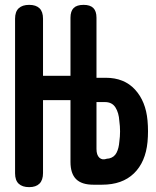

<svg xmlns="http://www.w3.org/2000/svg" viewBox="-20 -760 640 790"><path d="M270 -348H157V-48Q157 -19 142.5 -4.5Q128 10 100 10Q72 10 57 -4Q42 -18 42 -47V-683Q42 -712 57 -726Q72 -740 100 -740Q128 -740 142.5 -726Q157 -712 157 -683V-448H270V-687Q270 -714 283 -727Q296 -740 324 -740Q351 -740 364 -727Q377 -714 377 -687V-440H415Q491 -440 535.5 -391.5Q580 -343 587 -264Q589 -242 589 -220Q589 -198 587 -176Q579 -93 531 -46.5Q483 0 400 0H364Q316 0 293 -23Q270 -46 270 -94ZM377 -147Q377 -122 389 -111Q401 -100 420 -107L429 -108Q450 -113 459.5 -131.5Q469 -150 471 -177Q474 -198 474 -219.5Q474 -241 471 -262Q469 -296 455 -318Q441 -340 412 -340H377Z"/></svg>

Font: Maple Mono
Style: Bold
Weight: 700
Monospace: yes
Designer: subframe7536
Version: Version 7.200